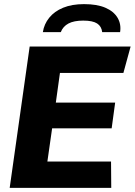

<svg xmlns="http://www.w3.org/2000/svg" viewBox="-20 -912 654 932"><path d="M27 0 124 -686H614L579 -558H271L251 -414H539L522 -289H233L210 -128H519L520 0ZM188 -756Q194 -795 219 -826Q244 -857 286.5 -874.5Q329 -892 388 -892Q451 -892 491.5 -874.5Q532 -857 550.5 -826Q569 -795 563 -756H476Q473 -784 451.5 -798Q430 -812 384 -812Q339 -812 312.5 -798Q286 -784 275 -756Z"/></svg>

Font: Chivo Medium
Style: Bold Italic
Weight: 700
Italic angle: -8.05°
Version: Version 2.002